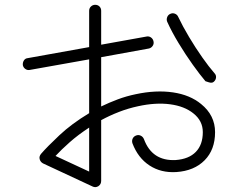

<svg xmlns="http://www.w3.org/2000/svg" viewBox="-20 -781 1040 799"><path d="M365 -5 159 -101Q148 -107 145 -119Q142 -130 151 -141Q176 -170 227 -218Q278 -266 351 -310V-534L104 -490Q94 -488 85.5 -494Q77 -500 75 -510Q74 -521 79.5 -529.5Q85 -538 95 -539L351 -585V-736Q351 -747 358.5 -754Q366 -761 376 -761Q387 -761 394 -754Q401 -747 401 -736V-595L590 -629Q600 -631 608.5 -625Q617 -619 619 -608Q621 -598 615 -589.5Q609 -581 599 -579L401 -543V-338Q434 -354 470 -367.5Q506 -381 545 -389Q629 -407 700 -396.5Q771 -386 817 -348Q875 -301 875 -231Q875 -158 831.5 -114Q788 -70 714 -65Q650 -61 602 -92.5Q554 -124 531 -185Q528 -195 532 -204Q536 -213 546 -217Q556 -221 565.5 -216.5Q575 -212 579 -202Q613 -110 711 -115Q766 -119 795 -149Q824 -179 824 -231Q824 -278 785 -309Q748 -339 688 -347Q628 -355 555 -339Q513 -330 474.5 -315Q436 -300 401 -281V-28Q401 -14 389 -6Q377 1 365 -5ZM870 -441Q863 -434 849 -438.5Q835 -443 835 -443Q812 -470 782 -512Q752 -554 723.5 -601Q695 -648 676 -690Q672 -699 675.5 -709Q679 -719 688 -723Q698 -728 708 -724Q718 -720 722 -710Q740 -672 766.5 -627.5Q793 -583 821.5 -542.5Q850 -502 872 -477Q880 -469 879 -458.5Q878 -448 870 -441ZM351 -67V-250Q305 -220 270 -189Q235 -158 211 -132Z"/></svg>

Font: Kurewa Gothic CJK TC Regular
Style: Regular
Weight: 400
Designer: Max Yao
Foundry: Max-Everyday
Version: Version 1.071; ttfautohint (v1.8.3)